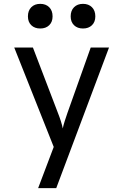

<svg xmlns="http://www.w3.org/2000/svg" viewBox="-20 -797 640 997"><path d="M178 180 259 -34 54 -550H151L281 -210Q289 -190 296 -168Q303 -146 306 -130Q309 -146 316 -168Q323 -190 330 -210L451 -550H546L272 180ZM411 -649Q382 -649 364.5 -666Q347 -683 347 -712Q347 -742 364.5 -759.5Q382 -777 411 -777Q440 -777 457.5 -759.5Q475 -742 475 -712Q475 -683 457.5 -666Q440 -649 411 -649ZM189 -649Q160 -649 142.5 -666Q125 -683 125 -712Q125 -742 142.5 -759.5Q160 -777 189 -777Q218 -777 235.5 -759.5Q253 -742 253 -712Q253 -683 235.5 -666Q218 -649 189 -649Z"/></svg>

Font: Pitagon Sans Mono
Style: Regular
Weight: 400
Monospace: yes
Designer: Travis Tran
Foundry: Pitagon
Version: Version 1.001;gftools[0.9.26]